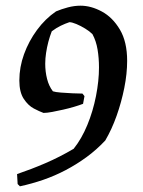

<svg xmlns="http://www.w3.org/2000/svg" viewBox="-20 -537 502 675"><path d="M50 118 42 110 40 75Q90 58 140 36.5Q190 15 239 -14Q267 -49 287 -97.5Q307 -146 317.5 -199.5Q328 -253 328 -300Q328 -333 323 -363Q318 -393 305 -417Q295 -427 279.5 -436.5Q264 -446 248.5 -452.5Q233 -459 224 -459Q209 -454 193.5 -446.5Q178 -439 162 -427Q155 -409 150 -390Q145 -371 142 -351Q139 -331 139 -313Q139 -285 145.5 -259.5Q152 -234 166 -216Q175 -213 194.5 -211.5Q214 -210 235 -209Q256 -208 270 -208L277 -199L272 -172Q259 -167 240.5 -161.5Q222 -156 202 -151.5Q182 -147 163.5 -143.5Q145 -140 133 -140Q119 -145 99 -155.5Q79 -166 63.5 -189.5Q48 -213 48 -254Q48 -301 64.5 -346.5Q81 -392 110 -431.5Q139 -471 177 -497Q196 -505 218.5 -511Q241 -517 263 -517Q300 -517 338 -496.5Q376 -476 401.5 -433Q427 -390 427 -323Q427 -278 417 -228Q407 -178 390 -130Q373 -82 350 -43Q319 -10 284 15.5Q249 41 211 61Q173 81 132.5 95Q92 109 50 118Z"/></svg>

Font: Labrada Medium
Style: Italic
Weight: 500
Italic angle: -7°
Designer: Mercedes Jáuregui
Foundry: Omnibus-Type Team
Version: Version 1.000